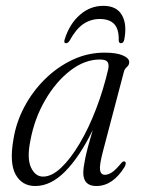

<svg xmlns="http://www.w3.org/2000/svg" viewBox="-20 -614 470 642"><path d="M324.5 -109Q312 -61.5 314.5 -45.5Q317 -29.5 331 -29.5Q341.5 -29.5 354 -37.5Q366.5 -45.5 385 -68Q391.5 -76 397 -74Q404 -71 397 -56.5Q357.5 8 302 8Q258.5 8 258.5 -36.5Q258.5 -52.5 265 -84.5Q271.5 -116.5 290 -179Q246.5 -90 198.2 -41Q150 8 98 8Q53.5 8 32.2 -30.5Q11 -69 25 -148.5Q34 -205 61.5 -256.8Q89 -308.5 130.2 -349.2Q171.5 -390 222.5 -414Q273.5 -438 329.5 -438Q370 -438 391.2 -428.5Q412.5 -419 412 -406Q412 -396.5 404.2 -390Q396.5 -383.5 394 -373ZM81.5 -143.5Q69.5 -84 83.8 -53.8Q98 -23.5 124 -23.5Q153 -23.5 184.5 -53.2Q216 -83 246.2 -134Q276.5 -185 301.2 -249.5Q326 -314 342 -383.5Q345 -399 339.5 -407Q334 -415 313.5 -415Q263 -415 214.8 -377.8Q166.5 -340.5 130.8 -278.8Q95 -217 81.5 -143.5ZM313.5 -550.5Q283.5 -550.5 258.8 -533.8Q234 -517 213 -478.5Q207.5 -469.5 201 -469.5Q192 -469.5 196.5 -483Q212.5 -534 247 -564.2Q281.5 -594.5 325.5 -594.5Q369.5 -594.5 387.5 -563.8Q405.5 -533 395.5 -481.5Q393 -469.5 384.5 -469.5Q377.5 -469.5 377 -478.5Q378 -516.5 362 -533.5Q346 -550.5 313.5 -550.5Z"/></svg>

Font: Fraunces 144pt Soft Light
Style: Italic
Weight: 300
Italic angle: -16°
Version: Version 1.000;[b76b70a41]